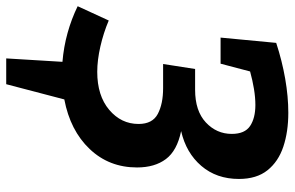

<svg xmlns="http://www.w3.org/2000/svg" viewBox="-187 -571 948 618"><g transform="rotate(90 287.0 -262.0)"><path d="M-2 -38 44 -138Q84 -121 128 -111Q172 -101 209 -101Q286 -101 331.5 -139.5Q377 -178 377 -234Q377 -279 344.5 -296Q312 -313 262 -313H184L200 -416H267Q335 -416 372 -450.5Q409 -485 409 -534Q409 -576 383.5 -593Q358 -610 316 -610Q292 -610 264.5 -605.5Q237 -601 208 -593L183 -498H99L116 -677Q174 -696 231.5 -706Q289 -716 341 -716Q402 -716 450 -700Q498 -684 526 -649Q554 -614 554 -557Q554 -485 512 -436Q470 -387 400 -371Q463 -358 490 -322Q517 -286 517 -229Q517 -139 457.5 -76.5Q398 -14 298 5L249 192H166L177 11Q129 7 84 -5.5Q39 -18 -2 -38Z"/></g></svg>

Font: Bitter
Style: Bold Italic
Weight: 700
Italic angle: -9°
Designer: Sol Matas, and Bitter project Authors
Foundry: Sol Matas
Version: Version 2.001